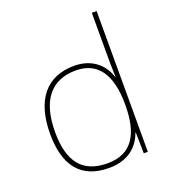

<svg xmlns="http://www.w3.org/2000/svg" viewBox="-140 -862 862 974"><g transform="rotate(-20 291.5 -375.0)"><path d="M283 10C388 10 444 -46 468 -113H470L472 0H494V-760H468V-543C468 -501 468 -459 470 -414H468C446 -484 387 -538 291 -538C141 -538 59 -437 59 -254C59 -83 131 10 283 10ZM283 -15C149 -15 86 -94 86 -254C86 -427 159 -513 291 -513C410 -513 468 -426 468 -266V-263C468 -107 416 -15 283 -15Z"/></g></svg>

Font: Noto Sans Meetei Mayek Thin
Style: Regular
Weight: 100
Designer: Monotype Design Team and Neelakash Kshetrimayum
Foundry: Monotype Imaging Inc.
Version: Version 2.002